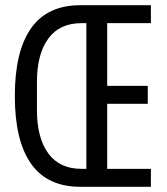

<svg xmlns="http://www.w3.org/2000/svg" viewBox="-20 -718 640 738"><path d="M289 0Q162 0 99.5 -88.5Q37 -177 37 -349Q37 -521 99.5 -609.5Q162 -698 289 -698H560V-629H392V-388H548V-319H392V-69H560V0ZM312 -69V-629H293Q209 -629 165.5 -569.5Q122 -510 122 -403V-295Q122 -188 165.5 -128.5Q209 -69 293 -69Z"/></svg>

Font: Lilex Nerd Font
Style: Regular
Weight: 400
Designer: Mike Abbink, Paul van der Laan, Pieter van Rosmalen, Mikhael Khrustik
Foundry: Mikhael Khrustik
Version: Version 2.400; ttfautohint (v1.8.4.7-5d5b);Nerd Fonts 3.3.0